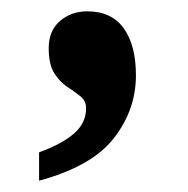

<svg xmlns="http://www.w3.org/2000/svg" viewBox="-20 -165 332 339"><path d="M49 154V104Q90 89 111 70.5Q132 52 132 26Q132 13 122 5Q112 -3 99 -11.5Q86 -20 76 -35.5Q66 -51 66 -80Q66 -111 86 -128Q106 -145 134 -145Q177 -145 198.5 -115Q220 -85 220 -32Q220 29 181 79Q142 129 49 154Z"/></svg>

Font: Noto Serif Gurmukhi
Style: Bold
Weight: 700
Designer: Vaibhav Singh and the Monotype Design Team
Foundry: Monotype Imaging Inc.
Version: Version 2.004; ttfautohint (v1.8.4.7-5d5b)